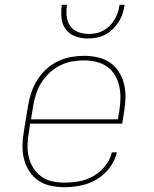

<svg xmlns="http://www.w3.org/2000/svg" viewBox="-20 -770 640 798"><path d="M248 8Q219 8 190.5 2Q162 -4 139.5 -19.5Q117 -35 102 -58Q87 -81 80 -108Q73 -135 73.5 -164.5Q74 -194 79 -223L97 -333Q102 -361 111 -387.5Q120 -414 135.5 -438.5Q151 -463 173 -483Q195 -503 221 -515.5Q247 -528 275 -533Q303 -538 330 -538Q359 -538 387 -531.5Q415 -525 437 -510Q459 -495 474 -471.5Q489 -448 495.5 -421Q502 -394 501.5 -365Q501 -336 496 -307L488 -256H105L100 -220Q95 -194 94.5 -167.5Q94 -141 99.5 -117Q105 -93 118.5 -72Q132 -51 151.5 -36.5Q171 -22 196.5 -16.5Q222 -11 248 -11Q278 -11 309 -16.5Q340 -22 368 -38Q396 -54 417 -80Q438 -106 445 -137H466Q458 -102 435.5 -72.5Q413 -43 382 -24.5Q351 -6 316.5 1Q282 8 248 8ZM470 -274 476 -310Q480 -336 480.5 -362Q481 -388 475.5 -412.5Q470 -437 457.5 -458Q445 -479 425 -493Q405 -507 380 -513Q355 -519 329 -519Q304 -519 279 -514.5Q254 -510 230 -498Q206 -486 186 -467.5Q166 -449 152 -426.5Q138 -404 130 -379.5Q122 -355 118 -330L109 -274ZM345 -610Q318 -610 293 -619Q268 -628 253 -648.5Q238 -669 235.5 -696Q233 -723 237 -750H258Q255 -727 257 -704Q259 -681 271 -663Q283 -645 304 -637Q325 -629 348 -629Q364 -629 379.5 -632Q395 -635 409.5 -643Q424 -651 436 -663Q448 -675 456.5 -689.5Q465 -704 470 -719Q475 -734 477 -750H498Q495 -731 489.5 -713.5Q484 -696 473.5 -679.5Q463 -663 449 -649Q435 -635 417.5 -626Q400 -617 381.5 -613.5Q363 -610 345 -610Z"/></svg>

Font: Iosevka Curly Slab ThExObl
Style: Regular
Weight: 100
Width: 7
Italic angle: -9°
Monospace: yes
Designer: Belleve Invis
Foundry: Belleve Invis
Version: Version 11.1.0; ttfautohint (v1.8.3)